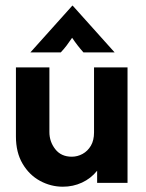

<svg xmlns="http://www.w3.org/2000/svg" viewBox="-20 -660 526 693"><path d="M206.9 13.9Q163.2 13.9 124.3 -7.3Q85.4 -28.5 61.5 -69.1Q37.5 -109.7 37.5 -167.4V-416.7H158.3V-183.3Q158.3 -148.6 179.5 -121.5Q200.7 -94.4 238.9 -94.4Q259.7 -94.4 278.1 -104.5Q296.5 -114.6 308 -134Q319.4 -153.5 319.4 -181.9V-416.7H440.3V0H330.6V-43.8Q308.3 -16 276 -1Q243.8 13.9 206.9 13.9ZM89.6 -470.8 241 -639.6H242.4L393.8 -470.8H281.2Q270.1 -483.3 260.4 -495.8Q250.7 -508.3 240.3 -523.6Q229.9 -508.3 220.5 -495.8Q211.1 -483.3 199.3 -470.8Z"/></svg>

Font: Afacad Flux
Style: Bold
Weight: 700
Designer: Kristian Moeller
Foundry: Dicotype
Version: Version 1.100